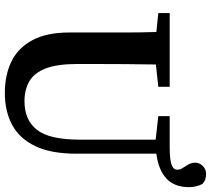

<svg xmlns="http://www.w3.org/2000/svg" viewBox="-59 -794 870 792"><g transform="rotate(90 376.0 -398.0)"><path d="M244 -281Q244 -200 262 -152.5Q280 -105 314.5 -84.5Q349 -64 398 -64Q475 -64 515.5 -115.5Q556 -167 556 -291V-605L459 -616V-663H587Q637 -663 658.5 -670.5Q680 -678 680 -694Q680 -706 673 -716.5Q666 -727 658.5 -740Q651 -753 651 -769Q651 -785 664 -799Q677 -813 698 -813Q709 -813 719 -810Q729 -807 739 -798Q752 -771 752 -744Q752 -681 715.5 -648.5Q679 -616 614 -608V-278Q614 -173 582.5 -108Q551 -43 495 -13Q439 17 363 17Q290 17 234 -10Q178 -37 146 -96Q114 -155 114 -250V-359Q114 -421 114 -483.5Q114 -546 112 -608L34 -616V-663H338V-616L246 -606Q245 -545 244.5 -483Q244 -421 244 -359Z"/></g></svg>

Font: Source Serif Pro Semibold
Style: Regular
Weight: 600
Designer: Frank Grießhammer
Foundry: Adobe Systems Incorporated
Version: Version 3.000;hotconv 1.0.109;makeotfexe 2.5.65596